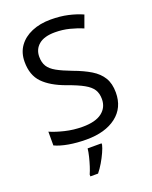

<svg xmlns="http://www.w3.org/2000/svg" viewBox="-171 -815 890 1127"><g transform="rotate(-20 274.5 -251.5)"><path d="M502 -191Q502 -96 433 -43Q364 10 247 10Q187 10 136 1Q85 -8 51 -24V-110Q87 -94 140.5 -81Q194 -68 251 -68Q331 -68 371.5 -99Q412 -130 412 -183Q412 -218 397 -242Q382 -266 345.5 -286.5Q309 -307 244 -330Q153 -363 106.5 -411Q60 -459 60 -542Q60 -599 89 -639.5Q118 -680 169.5 -702Q221 -724 288 -724Q347 -724 396 -713Q445 -702 485 -684L457 -607Q420 -623 376.5 -634Q333 -645 286 -645Q219 -645 185 -616.5Q151 -588 151 -541Q151 -505 166 -481Q181 -457 215 -438Q249 -419 307 -397Q370 -374 413.5 -347.5Q457 -321 479.5 -284Q502 -247 502 -191ZM321 70Q317 88 304.5 115.5Q292 143 275.5 171Q259 199 241 221H193V209Q201 192 209.5 165.5Q218 139 225 110.5Q232 82 234 61H321Z"/></g></svg>

Font: Noto Sans Marchen
Style: Regular
Weight: 400
Designer: Monotype Design Team
Foundry: Monotype Imaging Inc.
Version: Version 2.003; ttfautohint (v1.8.4.7-5d5b)